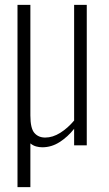

<svg xmlns="http://www.w3.org/2000/svg" viewBox="-20 -598 448 790"><path d="M52 172V-578H105V-123Q105 -70 121.5 -51Q138 -32 166 -32Q197 -32 228 -51.5Q259 -71 285 -102V-578H337V0H285V-68Q259 -35 225.5 -13.5Q192 8 154 8Q141 8 128.5 4.5Q116 1 105 -8V172Z"/></svg>

Font: Oswald ExtraLight
Style: Regular
Weight: 250
Designer: Vernon Adams
Foundry: Vernon Adams
Version: Version 4.103;gftools[0.9.33.dev8+g029e19f]